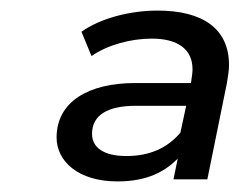

<svg xmlns="http://www.w3.org/2000/svg" viewBox="-20 -767 453 363"><path d="M278 -747C225 -747 169 -732 134 -707L153 -661C183 -682 227 -694 267 -694C316 -694 344 -674 344 -636C344 -630 343 -624 342 -617L341 -610H235C148 -610 87 -575 87 -507C87 -462 128 -424 202 -424C259 -424 292 -443 316 -467L308 -428H372L409 -610C411 -622 413 -634 413 -644C413 -713 363 -747 278 -747ZM219 -472C176 -472 154 -488 154 -514C154 -549 183 -567 237 -567H332L321 -516C296 -487 263 -472 219 -472Z"/></svg>

Font: AWKNG-Font Medium
Style: Italic
Weight: 500
Italic angle: -11.3°
Designer: Awakening Church
Foundry: Awakening Church
Version: Version 1.700;PS 001.700;hotconv 1.0.88;makeotf.lib2.5.64775